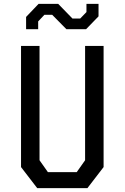

<svg xmlns="http://www.w3.org/2000/svg" viewBox="-20 -966 640 986"><path d="M171 0 88 -108V-730H183V-143L226 -82H374L417 -143V-730H512V-108L429 0ZM114 -816V-879L178 -946H279L352 -871H392L424 -904V-946H486V-882L422 -816H321L248 -890H208L176 -856V-816Z"/></svg>

Font: Moralerspace Krypton JPDOC
Style: Regular
Weight: 400
Version: v0.0.6; ttfautohint (v1.8.4.7-5d5b-dirty) -l 6 -r 45 -G 200 